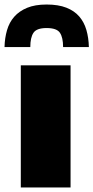

<svg xmlns="http://www.w3.org/2000/svg" viewBox="-39 -829 413 849"><path d="M-19 -621Q-18 -661 -8 -695.5Q2 -730 24 -755Q46 -780 81 -794.5Q116 -809 167 -809Q219 -809 254.5 -795Q290 -781 311.5 -756Q333 -731 343 -696.5Q353 -662 354 -621H240Q240 -663 226 -684Q212 -705 167 -705Q123 -705 109 -684Q95 -663 95 -621ZM53 -540H273V0H53Z"/></svg>

Font: Encode Sans Normal
Style: Black
Weight: 900
Designer: Pablo Impallari, Andres Torresi
Foundry: Pablo Impallari, Andres Torresi
Version: Version 1.000; ttfautohint (v1.00) -l 8 -r 50 -G 200 -x 14 -